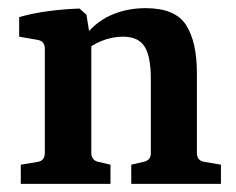

<svg xmlns="http://www.w3.org/2000/svg" viewBox="-20 -451 579 471"><path d="M302 0V-47L332 -54Q341 -56 345.5 -61Q350 -66 350 -76V-258Q350 -313 334.5 -337Q319 -361 282 -361Q255 -361 229 -350.5Q203 -340 181 -320L182 -355Q211 -395 250.5 -413Q290 -431 337 -431Q410 -431 436.5 -389.5Q463 -348 463 -272V-76Q463 -57 481 -54L522 -47V0ZM31 0V-47L73 -54Q90 -57 90 -76V-331Q90 -350 73 -353L27 -361V-409Q62 -419 101 -424Q140 -429 175 -430L192 -415L204 -341V-76Q204 -58 221 -54L251 -47V0Z"/></svg>

Font: Rasa SemiBold
Style: Regular
Weight: 600
Designer: Anna Giedrys (Yrsa+Rasa design), David Brezina (Yrsa art-direction, Rasa art-direction, design)
Foundry: Rosetta Type Foundry
Version: Version 2.004